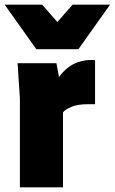

<svg xmlns="http://www.w3.org/2000/svg" viewBox="-35 -800 490 820"><path d="M234 0H50V-380L40 -530H206L217 -471Q269 -544 356 -544L371 -543V-355H341Q296 -355 269.5 -343.5Q243 -332 234 -320ZM300 -590H120L-15 -780H145L210 -706L275 -780H435Z"/></svg>

Font: Tanohe Sans Black
Style: Regular
Weight: 900
Designer: Village Type and Design LLC & Cristiano Sobral
Foundry: Cooper Hewitt Smithsonian Design Museum
Version: Version 1.00;March 11, 2020;FontCreator 12.0.0.2522 64-bit; 